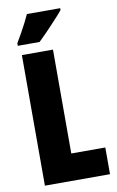

<svg xmlns="http://www.w3.org/2000/svg" viewBox="-100 -980 629 1034"><g transform="rotate(-10 214.0 -463.5)"><path d="M59 0V-714H229V-146H415V0ZM306 -917Q296 -904 279.5 -886Q263 -868 243.5 -847Q224 -826 204 -805.5Q184 -785 165 -767H46V-781Q62 -808 76 -833Q90 -858 102 -881.5Q114 -905 124 -927H306Z"/></g></svg>

Font: Noto Sans Khmer ExtraCondensed Black
Style: Regular
Weight: 900
Width: 2
Designer: Danh Hong and the Monotype Design Team
Foundry: Monotype Imaging Inc.
Version: Version 2.004